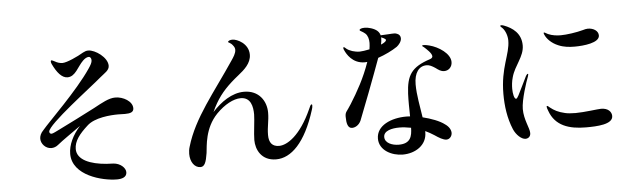

<svg xmlns="http://www.w3.org/2000/svg" viewBox="-51 -993 4101 1226"><g transform="rotate(-5 2000.0 -380.5)"><path d="M655 37C685 37 718 29 718 -4C718 -31 686 -63 640 -66C626 -67 611 -67 596 -68C494 -76 409 -109 409 -179C409 -230 443 -273 497 -322C546 -369 650 -376 698 -376C717 -376 724 -375 742 -375C777 -375 798 -382 798 -407C798 -452 739 -485 689 -485C647 -485 603 -459 549 -430C483 -395 371 -340 319 -314C297 -303 272 -290 264 -290C255 -290 250 -297 250 -304C250 -349 543 -567 606 -622C634 -646 665 -661 665 -691C665 -745 587 -799 543 -799C531 -799 520 -795 509 -789C471 -766 401 -734 373 -734C357 -734 340 -739 325 -748C315 -753 308 -757 304 -757C301 -757 299 -754 299 -750C299 -746 300 -741 303 -734C330 -677 361 -640 397 -640C448 -640 468 -702 505 -738C516 -749 530 -758 542 -758C554 -758 559 -747 559 -735C559 -721 550 -705 535 -683C447 -552 253 -365 215 -319C195 -299 189 -280 189 -264C189 -232 218 -199 255 -199C270 -199 286 -204 301 -217C326 -238 404 -292 449 -324C401 -271 371 -209 371 -151C371 -12 561 37 655 37Z M1934 -332C1927 -332 1922 -317 1916 -304C1842 -139 1756 -86 1705 -86C1661 -86 1640 -112 1640 -161C1640 -216 1653 -250 1653 -304C1653 -379 1606 -450 1511 -450C1433 -450 1361 -398 1306 -338C1315 -358 1324 -376 1334 -393C1371 -457 1417 -504 1486 -559C1522 -588 1569 -627 1569 -683C1569 -755 1496 -788 1466 -788C1451 -788 1438 -782 1438 -776C1438 -769 1452 -773 1470 -747C1476 -739 1479 -731 1479 -722C1479 -699 1462 -675 1450 -657C1319 -461 1188 -312 1135 -131C1130 -116 1128 -99 1128 -85C1128 -33 1155 5 1193 5C1219 5 1230 -22 1239 -81C1245 -125 1245 -239 1330 -327C1382 -380 1440 -411 1486 -411C1551 -411 1563 -351 1563 -300C1563 -266 1550 -179 1550 -137C1550 -76 1584 -2 1679 -2C1774 -2 1868 -90 1933 -298C1936 -306 1938 -316 1938 -324C1938 -327 1938 -332 1934 -332Z M2508 -651C2522 -662 2539 -682 2539 -703C2539 -716 2532 -728 2518 -733C2505 -739 2497 -737 2484 -737C2477 -737 2445 -734 2431 -734C2423 -733 2416 -734 2412 -733C2406 -756 2389 -772 2355 -783C2340 -788 2326 -790 2314 -790C2294 -790 2281 -785 2281 -778C2281 -771 2297 -769 2316 -752C2331 -738 2337 -715 2337 -691C2337 -678 2335 -664 2333 -650C2308 -645 2284 -641 2271 -641C2238 -641 2204 -652 2185 -668C2178 -675 2174 -678 2171 -678C2169 -678 2167 -677 2167 -673C2167 -669 2169 -662 2173 -655C2182 -636 2216 -570 2296 -570C2301 -570 2306 -570 2312 -571C2277 -470 2230 -387 2183 -312C2154 -265 2144 -266 2144 -235C2144 -193 2151 -160 2179 -160C2199 -160 2223 -173 2236 -201C2254 -244 2347 -488 2384 -591C2428 -606 2476 -629 2508 -651ZM2414 -720 2431 -712C2439 -708 2443 -704 2443 -700C2443 -694 2436 -688 2424 -681C2420 -679 2415 -676 2409 -674C2412 -688 2414 -701 2414 -712ZM2687 -517C2706 -517 2722 -508 2742 -495C2761 -481 2775 -470 2797 -470C2825 -470 2848 -492 2848 -524C2848 -578 2775 -626 2716 -641C2705 -644 2690 -647 2681 -647C2674 -647 2670 -646 2670 -643C2670 -641 2674 -637 2680 -634C2695 -620 2729 -591 2729 -571C2729 -565 2725 -558 2713 -554C2590 -514 2560 -463 2554 -346C2552 -302 2553 -250 2554 -201C2545 -202 2537 -202 2530 -202C2432 -202 2337 -161 2337 -77C2337 -1 2417 38 2487 38C2568 38 2642 -9 2642 -91V-99C2661 -90 2680 -80 2698 -68C2726 -49 2752 -33 2773 -33C2794 -33 2809 -53 2809 -73C2809 -91 2798 -113 2773 -130C2741 -155 2686 -175 2633 -188C2623 -257 2607 -333 2607 -401C2607 -475 2638 -517 2687 -517ZM2467 -27C2424 -27 2378 -45 2378 -84C2378 -124 2431 -136 2480 -136C2502 -136 2527 -133 2554 -128C2553 -74 2543 -27 2467 -27Z M3276 6C3293 6 3309 -5 3309 -28C3309 -61 3275 -115 3275 -185C3275 -243 3313 -357 3326 -390C3328 -398 3329 -400 3329 -402C3329 -405 3328 -406 3326 -406C3323 -406 3320 -403 3314 -394C3308 -382 3268 -299 3255 -274C3247 -261 3244 -254 3238 -254C3226 -254 3219 -290 3219 -319C3219 -340 3221 -366 3229 -393C3249 -467 3310 -518 3310 -590C3310 -668 3255 -706 3202 -726C3195 -729 3188 -730 3185 -730C3181 -730 3178 -729 3178 -726C3178 -722 3184 -717 3190 -712C3210 -692 3221 -657 3221 -629C3221 -539 3160 -462 3160 -291C3160 -215 3170 -136 3201 -62C3217 -25 3250 6 3276 6ZM3640 -553C3697 -553 3800 -563 3800 -611C3800 -640 3770 -660 3733 -660C3724 -660 3711 -657 3702 -654C3659 -642 3594 -633 3558 -633C3534 -633 3504 -636 3477 -648C3468 -652 3457 -660 3453 -660C3451 -660 3450 -659 3450 -656C3450 -653 3452 -648 3455 -642C3465 -620 3492 -589 3536 -571C3571 -556 3606 -553 3640 -553ZM3667 -33C3738 -33 3840 -37 3840 -91C3840 -117 3819 -143 3773 -143C3752 -143 3665 -130 3609 -130C3582 -130 3559 -132 3542 -136C3498 -146 3473 -160 3449 -179C3441 -185 3436 -191 3432 -191C3429 -191 3428 -189 3428 -187C3428 -182 3430 -173 3436 -159C3471 -61 3559 -33 3667 -33Z"/></g></svg>

Font: Shippori Mincho OTF SemiBold
Style: Regular
Weight: 600
Designer: FONTDASU
Foundry: FONTDASU / Google Inc. / but / Adobe
Version: Version 3.300;hotconv 1.0.109;makeotfexe 2.5.65596